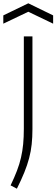

<svg xmlns="http://www.w3.org/2000/svg" viewBox="-46 -960 341 1160"><path d="M18 160Q41 112 56.5 71.5Q72 31 81 -8.5Q90 -48 94 -89.5Q98 -131 98 -182V-740H150V-180Q150 -131 145.5 -88.5Q141 -46 130 -4.5Q119 37 101 81.5Q83 126 56 180ZM-26 -867 125 -940 275 -867V-817L125 -889L-26 -817Z"/></svg>

Font: Encode Sans Normal
Style: ExtraLight
Weight: 200
Designer: Pablo Impallari, Andres Torresi
Foundry: Pablo Impallari, Andres Torresi
Version: Version 1.000; ttfautohint (v1.00) -l 8 -r 50 -G 200 -x 14 -